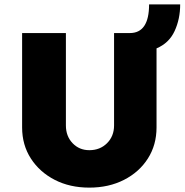

<svg xmlns="http://www.w3.org/2000/svg" viewBox="-20 -851 843 877"><path d="M388 6Q299 6 230 -29.5Q161 -65 121 -127Q81 -189 81 -269V-700H281V-278Q281 -229 311.5 -197Q342 -165 388 -165Q437 -165 469 -197Q501 -229 501 -278V-700H573Q661 -700 661 -831H803Q803 -764 777.5 -709Q752 -654 695 -630V-269Q695 -189 655.5 -127Q616 -65 546.5 -29.5Q477 6 388 6Z"/></svg>

Font: Lexend ExtraBold
Style: Regular
Weight: 800
Designer: Bonnie Shaver-Troup, Thomas Jockin
Foundry: Lexend
Version: Version 1.007; ttfautohint (v1.8.3)